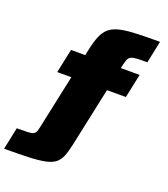

<svg xmlns="http://www.w3.org/2000/svg" viewBox="-263 -860 1030 1175"><g transform="rotate(20 251.5 -272.5)"><path d="M-98 198 -68 54Q-24 54 1 53Q26 52 38 46.5Q50 41 55 30Q60 19 64 -2L139 -354H47L80 -510H207L166 -478L181 -549Q193 -606 208.5 -642Q224 -678 249.5 -698.5Q275 -719 316.5 -728.5Q358 -738 421 -740.5Q484 -743 575 -743L545 -599Q500 -599 475 -597.5Q450 -596 437.5 -589Q425 -582 419 -566Q413 -550 407 -522L397 -475L366 -510H527L494 -354H371L288 35Q278 81 265.5 111Q253 141 230.5 158.5Q208 176 167.5 184.5Q127 193 62.5 195.5Q-2 198 -98 198Z"/></g></svg>

Font: Saira SemiExpanded Black
Style: Regular
Weight: 900
Width: 6
Designer: Hector Gatti with collaboration of the Omnibus-Type team
Foundry: Omnibus-Type
Version: Version 1.101